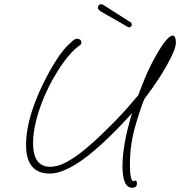

<svg xmlns="http://www.w3.org/2000/svg" viewBox="-20 -787 850 906"><path d="M604 99Q558 99 558 -3Q558 -105 603 -253Q470 -106 375 -37Q280 32 215 32Q103 32 103 -103Q103 -247 212 -447Q258 -531 299 -572Q310 -583 322 -593.5Q334 -604 343 -604Q364 -604 364 -585Q364 -578 356 -573Q330 -555 300 -519Q270 -483 238 -428Q211 -383 187.5 -327.5Q164 -272 150 -216Q136 -160 136 -112Q136 0 217 0Q255 0 297.5 -24Q340 -48 382.5 -83.5Q425 -119 460 -153Q496 -188 522.5 -215Q549 -242 574.5 -270.5Q600 -299 632 -337L650 -384Q663 -417 674 -441.5Q685 -466 693 -482Q764 -619 795 -619Q803 -619 806.5 -609.5Q810 -600 810 -587Q810 -568 797.5 -539Q785 -510 766.5 -477.5Q748 -445 729.5 -416.5Q711 -388 698 -370L662 -321Q658 -313 648 -285.5Q638 -258 624 -211Q593 -111 593 -14Q593 68 610 68Q613 68 614 66.5Q615 65 618 65Q626 65 626 78Q626 99 604 99ZM592 -658Q587 -658 583 -660Q559 -674 531.5 -689.5Q504 -705 482.5 -717.5Q461 -730 454 -734Q450 -737 446 -741Q442 -745 442 -749V-751Q442 -761 451 -766Q452 -766 453.5 -766.5Q455 -767 456 -767Q464 -767 474 -760Q490 -750 515 -733.5Q540 -717 563.5 -702.5Q587 -688 596 -682Q600 -679 602 -674V-672Q602 -662 592 -658Z"/></svg>

Font: Oooh Baby
Style: Regular
Weight: 400
Designer: Robert E. Leuschke
Foundry: Robert E. Leuschke
Version: Version 1.011; ttfautohint (v1.8.3)